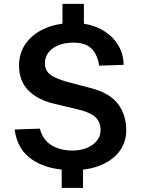

<svg xmlns="http://www.w3.org/2000/svg" viewBox="-20 -848 710 968"><path d="M347 10Q224 10 145.5 -41Q67 -92 54 -195L181 -199.5Q194.5 -144.5 238.2 -116.8Q282 -89 346.5 -89Q385 -89 417 -102Q449 -115 468 -138Q487 -161 487 -191Q487 -234.5 460.2 -258.2Q433.5 -282 376.5 -295.5L255 -324.5Q174 -343 125.5 -389.8Q77 -436.5 76 -515.5Q75.5 -581 110.8 -629.8Q146 -678.5 208 -705.2Q270 -732 348.5 -732Q427 -732 484 -703.2Q541 -674.5 572 -626.5Q603 -578.5 603.5 -521L480 -517Q471.5 -572.5 441.5 -602.8Q411.5 -633 349.5 -633Q319.5 -633 293.5 -626Q267.5 -619 248 -605.5Q228.5 -592 217.5 -572.8Q206.5 -553.5 206.5 -529Q206.5 -494 230.8 -473.8Q255 -453.5 319.5 -435L437.5 -404Q533 -379.5 574.8 -324Q616.5 -268.5 616.5 -192Q616.5 -131.5 583 -86.2Q549.5 -41 488.8 -15.5Q428 10 347 10ZM295 -828.5H403V-699H295ZM291 -30H398.5V99.5H291Z"/></svg>

Font: Public Sans SemiBold
Style: Regular
Weight: 600
Designer: The Public Sans Project Authors: Dan O. Williams and USWDS (Libre Franklin designed by Pablo Impallari and Rodrigo Fuenz
Version: Version 1.007